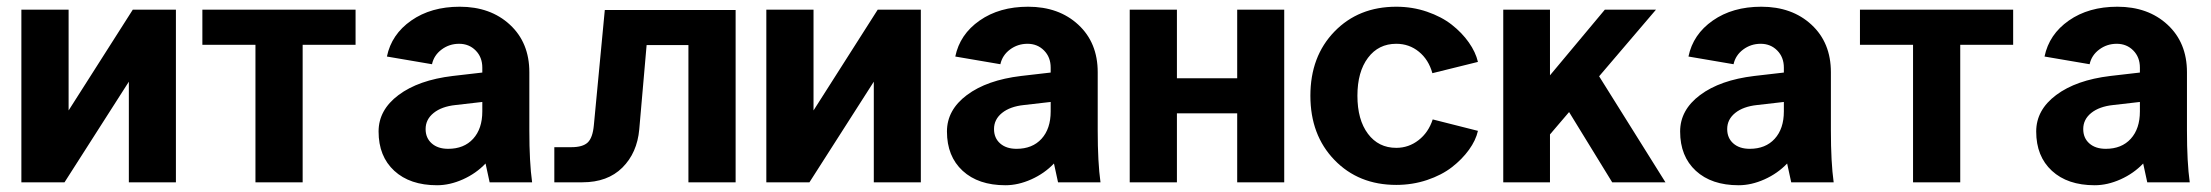

<svg xmlns="http://www.w3.org/2000/svg" viewBox="-20 -545 6610 574"><path d="M43.9 -516.1H185.1V-214.8L377 -516.1H505.9V0H365.2V-300.8L172.9 0H43.9Z M585 -411.1V-516.1H1043V-411.1H884.8V0H743.7V-411.1Z M1570.8 0H1443.8Q1443.4 -2.9 1437.7 -28.1Q1432.1 -53.2 1431.6 -56.2Q1403.3 -26.4 1364 -8.8Q1324.7 8.8 1286.6 8.8Q1205.6 8.8 1158.7 -34.4Q1111.8 -77.6 1111.8 -151.9Q1111.8 -216.3 1171.6 -261Q1231.4 -305.7 1333.5 -317.9L1421.9 -328.1V-342.8Q1421.9 -374 1402.1 -394Q1382.3 -414.1 1352.5 -414.1Q1323.2 -414.1 1300.3 -397Q1277.3 -379.9 1271.5 -353L1136.7 -376Q1150.4 -442.4 1209.5 -483.6Q1268.6 -524.9 1354.5 -524.9Q1446.3 -524.9 1504.4 -471.2Q1562.5 -417.5 1562.5 -329.1V-154.8Q1562.5 -59.6 1570.8 0ZM1319.8 -100.1Q1367.2 -100.1 1394.5 -130.1Q1421.9 -160.2 1421.9 -211.9V-240.2L1341.8 -231Q1300.3 -226.6 1276.4 -207.3Q1252.4 -188 1252.4 -159.2Q1252.4 -132.3 1270.8 -116.2Q1289.1 -100.1 1319.8 -100.1Z M1788.1 -515.1H2179.2V0H2038.1V-410.2H1913.1L1891.1 -158.2Q1884.8 -87.9 1840.6 -43.9Q1796.4 0 1721.2 0H1637.2V-105H1688.5Q1722.2 -105 1737.1 -119.1Q1752 -133.3 1755.4 -170.9Z M2271 -516.1H2412.1V-214.8L2604 -516.1H2732.9V0H2592.3V-300.8L2399.9 0H2271Z M3270 0H3143.1Q3142.6 -2.9 3137 -28.1Q3131.3 -53.2 3130.9 -56.2Q3102.5 -26.4 3063.2 -8.8Q3023.9 8.8 2985.8 8.8Q2904.8 8.8 2857.9 -34.4Q2811 -77.6 2811 -151.9Q2811 -216.3 2870.8 -261Q2930.7 -305.7 3032.7 -317.9L3121.1 -328.1V-342.8Q3121.1 -374 3101.3 -394Q3081.5 -414.1 3051.8 -414.1Q3022.5 -414.1 2999.5 -397Q2976.6 -379.9 2970.7 -353L2835.9 -376Q2849.6 -442.4 2908.7 -483.6Q2967.8 -524.9 3053.7 -524.9Q3145.5 -524.9 3203.6 -471.2Q3261.7 -417.5 3261.7 -329.1V-154.8Q3261.7 -59.6 3270 0ZM3019 -100.1Q3066.4 -100.1 3093.8 -130.1Q3121.1 -160.2 3121.1 -211.9V-240.2L3041 -231Q2999.5 -226.6 2975.6 -207.3Q2951.7 -188 2951.7 -159.2Q2951.7 -132.3 2970 -116.2Q2988.3 -100.1 3019 -100.1Z M3357.4 -516.1H3498.5V-311H3678.7V-516.1H3819.3V0H3678.7V-206.1H3498.5V0H3357.4Z M4154.3 -524.9Q4202.6 -524.9 4246.1 -510Q4289.6 -495.1 4320.1 -471.2Q4350.6 -447.3 4371.1 -418.2Q4391.6 -389.2 4398.4 -359.9L4262.2 -326.2Q4251 -366.7 4221.9 -390.4Q4192.9 -414.1 4154.3 -414.1Q4101.1 -414.1 4069.6 -372.1Q4038.1 -330.1 4038.1 -258.8Q4038.1 -187 4069.6 -145Q4101.1 -103 4154.3 -103Q4191.4 -103 4220.9 -126Q4250.5 -148.9 4263.2 -188L4398.4 -153.8Q4392.1 -125.5 4371.6 -97.2Q4351.1 -68.8 4320.6 -45.2Q4290 -21.5 4246.3 -6.8Q4202.6 7.8 4154.3 7.8Q4041.5 7.8 3969.5 -66.7Q3897.5 -141.1 3897.5 -258.8Q3897.5 -376.5 3969.5 -450.7Q4041.5 -524.9 4154.3 -524.9Z M4474.1 0V-516.1H4613.8V-319.8L4777.8 -516.1H4930.7L4760.7 -316.9L4959 0H4799.8L4670.9 -210L4613.8 -143.1V0Z M5461.9 0H5335Q5334.5 -2.9 5328.9 -28.1Q5323.2 -53.2 5322.8 -56.2Q5294.4 -26.4 5255.1 -8.8Q5215.8 8.8 5177.7 8.8Q5096.7 8.8 5049.8 -34.4Q5002.9 -77.6 5002.9 -151.9Q5002.9 -216.3 5062.7 -261Q5122.6 -305.7 5224.6 -317.9L5313 -328.1V-342.8Q5313 -374 5293.2 -394Q5273.4 -414.1 5243.7 -414.1Q5214.4 -414.1 5191.4 -397Q5168.5 -379.9 5162.6 -353L5027.8 -376Q5041.5 -442.4 5100.6 -483.6Q5159.7 -524.9 5245.6 -524.9Q5337.4 -524.9 5395.5 -471.2Q5453.6 -417.5 5453.6 -329.1V-154.8Q5453.6 -59.6 5461.9 0ZM5210.9 -100.1Q5258.3 -100.1 5285.6 -130.1Q5313 -160.2 5313 -211.9V-240.2L5232.9 -231Q5191.4 -226.6 5167.5 -207.3Q5143.6 -188 5143.6 -159.2Q5143.6 -132.3 5161.9 -116.2Q5180.2 -100.1 5210.9 -100.1Z M5540.5 -411.1V-516.1H5998.5V-411.1H5840.3V0H5699.2V-411.1Z M6526.4 0H6399.4Q6398.9 -2.9 6393.3 -28.1Q6387.7 -53.2 6387.2 -56.2Q6358.9 -26.4 6319.6 -8.8Q6280.3 8.8 6242.2 8.8Q6161.1 8.8 6114.3 -34.4Q6067.4 -77.6 6067.4 -151.9Q6067.4 -216.3 6127.2 -261Q6187 -305.7 6289.1 -317.9L6377.4 -328.1V-342.8Q6377.4 -374 6357.7 -394Q6337.9 -414.1 6308.1 -414.1Q6278.8 -414.1 6255.9 -397Q6232.9 -379.9 6227.1 -353L6092.3 -376Q6106 -442.4 6165 -483.6Q6224.1 -524.9 6310.1 -524.9Q6401.9 -524.9 6460 -471.2Q6518.1 -417.5 6518.1 -329.1V-154.8Q6518.1 -59.6 6526.4 0ZM6275.4 -100.1Q6322.8 -100.1 6350.1 -130.1Q6377.4 -160.2 6377.4 -211.9V-240.2L6297.4 -231Q6255.9 -226.6 6231.9 -207.3Q6208 -188 6208 -159.2Q6208 -132.3 6226.3 -116.2Q6244.6 -100.1 6275.4 -100.1Z"/></svg>

Font: LT Superior
Style: Bold
Weight: 400
Designer: Daniel Lyons
Foundry: LyonsType
Version: Version 1.000